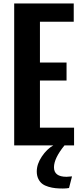

<svg xmlns="http://www.w3.org/2000/svg" viewBox="-20 -830 468 1096"><path d="M61 0V-810.1H400.9V-706.1H208V-473.1H359.9V-370.1H208V-101.1H402.8V0H348.1Q288.1 73.7 288.1 125Q288.1 179.2 359.9 179.2Q369.1 179.2 391.1 176.8L374 243.2Q359.4 246.1 338.9 246.1Q315.4 246.1 296.4 244.1Q277.3 242.2 256.6 236.1Q235.8 230 221.9 219.7Q208 209.5 199 191.4Q189.9 173.3 189.9 148.9Q189.9 106.4 218.8 63.5Q247.6 20.5 284.2 0Z"/></svg>

Font: Oswald Medium
Style: Regular
Weight: 500
Designer: Vernon Adams
Foundry: Vernon Adams
Version: Version 4.103